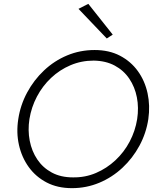

<svg xmlns="http://www.w3.org/2000/svg" viewBox="-20 -969 800 998"><path d="M388 -923 439 -949 566 -789 535 -769ZM75 -350Q86 -423 121 -488Q156 -553 209 -603Q262 -653 329 -681Q396 -709 472 -709Q547 -709 603.5 -679.5Q660 -650 696.5 -599.5Q733 -549 747 -484.5Q761 -420 751 -350Q740 -277 705 -212Q670 -147 616.5 -97Q563 -47 496 -19Q429 9 354 9Q279 9 222.5 -20.5Q166 -50 129.5 -100.5Q93 -151 78.5 -215.5Q64 -280 75 -350ZM133 -350Q124 -292 134.5 -237.5Q145 -183 174 -140Q203 -97 249.5 -72Q296 -47 359 -47Q423 -46 479 -70Q535 -94 580 -136Q625 -178 654 -233Q683 -288 693 -350Q702 -409 691.5 -463Q681 -517 652 -560Q623 -603 576.5 -628Q530 -653 467 -654Q403 -654 346.5 -630Q290 -606 245.5 -564Q201 -522 172 -467Q143 -412 133 -350Z"/></svg>

Font: Jost* Light
Style: Italic
Weight: 300
Italic angle: -10°
Version: Version 3.7